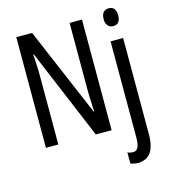

<svg xmlns="http://www.w3.org/2000/svg" viewBox="-138 -848 1056 1197"><g transform="rotate(-15 390.0 -249.5)"><path d="M497 0H395L151 -582H147Q149 -555 150.5 -529.5Q152 -504 152.5 -481.5Q153 -459 153 -438V0H73V-714H175L419 -141H422Q421 -171 419.5 -196.5Q418 -222 417.5 -244.5Q417 -267 417 -286V-714H497ZM605 240Q591 240 579 237.5Q567 235 556 231V159Q565 163 574 165Q583 167 591 167Q614 167 624 146.5Q634 126 634 83V-537H715V82Q715 136 702.5 171Q690 206 665.5 222.5Q641 239 605 240ZM628 -681Q628 -710 640.5 -724.5Q653 -739 676 -739Q699 -739 710.5 -724Q722 -709 722 -681Q722 -654 710.5 -639Q699 -624 676 -624Q654 -624 641 -639Q628 -654 628 -681Z"/></g></svg>

Font: Noto Sans ExtraCondensed
Style: Regular
Weight: 400
Width: 2
Designer: Monotype Design Team
Foundry: Monotype Imaging Inc.
Version: Version 2.013